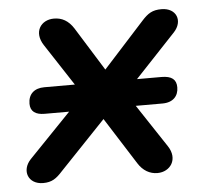

<svg xmlns="http://www.w3.org/2000/svg" viewBox="-43 -541 640 594"><g transform="rotate(-5 277.5 -244.0)"><path d="M68 8C95 8 109 -2 128 -23L271 -173L363 -28C378 -4 399 8 423 8C463 8 490 -30 462 -72L374 -205H457C490 -205 507 -224 507 -251C507 -275 493 -287 461 -287H385L511 -421C542 -454 526 -496 479 -496C451 -496 437 -487 418 -466L290 -325L206 -460C190 -485 170 -496 145 -496C105 -496 79 -460 107 -417L192 -287H97C66 -287 47 -270 47 -240C47 -216 63 -205 91 -205H167L36 -69C5 -36 21 8 68 8Z"/></g></svg>

Font: SN Pro Semibold
Style: Italic
Weight: 600
Italic angle: -9°
Designer: Tobias Whetton
Foundry: Supernotes
Version: Version 1.001;Glyphs 3.2 (3249)